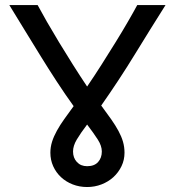

<svg xmlns="http://www.w3.org/2000/svg" viewBox="-20 -733 707 765"><path d="M385.7 -129.4Q385.7 -151.9 369.6 -177Q353.5 -202.1 327.1 -236.8Q300.8 -202.1 285.9 -177Q271 -151.9 271 -129.4Q271 -104 286.4 -87.4Q301.8 -70.8 327.1 -70.8Q356 -70.8 370.8 -87.4Q385.7 -104 385.7 -129.4ZM639.6 -712.9Q579.1 -617.2 516.8 -515.6Q454.6 -414.1 383.3 -312.5Q405.8 -282.2 423.1 -257.6Q440.4 -232.9 452.1 -211.2Q463.9 -189.5 470 -168.5Q476.1 -147.5 476.1 -124.5Q476.1 -95.7 464.1 -70.8Q452.1 -45.9 431.9 -27.3Q411.6 -8.8 384.5 1.7Q357.4 12.2 327.1 12.2Q296.4 12.2 269.5 1.7Q242.7 -8.8 222.9 -27.3Q203.1 -45.9 191.9 -70.8Q180.7 -95.7 180.7 -124.5Q180.7 -147 187.5 -168.5Q194.3 -189.9 206.8 -212.4Q219.2 -234.9 236.3 -258.8Q253.4 -282.7 273.4 -310.1Q239.3 -357.4 206.3 -408Q173.3 -458.5 141.6 -510Q109.9 -561.5 78.6 -612.5Q47.4 -663.6 17.1 -712.9H129.9Q144.5 -685.5 166.7 -646.7Q189 -607.9 215.3 -564.5Q241.7 -521 270.5 -475.3Q299.3 -429.7 327.1 -388.2Q355.5 -429.7 384.5 -475.3Q413.6 -521 440.4 -564.5Q467.3 -607.9 489.7 -646.7Q512.2 -685.5 526.9 -712.9Z"/></svg>

Font: Andika Compact
Style: Regular
Weight: 400
Designer: Victor Gaultney, Annie Olsen, Julie Remington, Don Collingsworth, Eric Hays, Becca Hirsbrunner
Foundry: SIL International
Version: Version 5.000 ; LnSpcTght